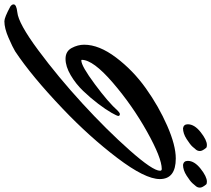

<svg xmlns="http://www.w3.org/2000/svg" viewBox="-252 -839 964 876"><g transform="rotate(90 230.0 -401.0)"><path d="M515 -721Q609 -721 609 -648Q609 -581 512.5 -454Q416 -327 289 -206Q139 -63 26 12Q8 23 -35.5 42Q-79 61 -111 61Q-128 61 -178 34Q-188 27 -188 19Q-188 6 -152 2Q-101 -3 21 -93.5Q143 -184 264 -295Q385 -406 478 -511Q571 -616 571 -649Q571 -657 563 -657Q513 -657 393 -590Q273 -523 169 -433.5Q65 -344 65 -292Q65 -290 68 -290Q93 -290 176.5 -352Q260 -414 297 -456Q307 -466 313 -466Q321 -465 321 -459Q321 -453 306.5 -427.5Q292 -402 265.5 -367Q239 -332 207 -298.5Q175 -265 135 -241.5Q95 -218 60.5 -218Q26 -218 11 -246Q-4 -274 -4 -303Q-4 -371 54.5 -448.5Q113 -526 195 -584.5Q277 -643 366 -682Q455 -721 515 -721ZM454 -863Q464 -863 467 -859Q481 -842 481 -831.5Q481 -821 475 -813.5Q469 -806 460.5 -796.5Q452 -787 426.5 -770.5Q401 -754 377 -754Q359 -757 359 -776Q359 -806 395 -834.5Q431 -863 454 -863ZM621 -863Q631 -863 634 -859Q648 -842 648 -831.5Q648 -821 642 -813.5Q636 -806 627.5 -796.5Q619 -787 593.5 -770.5Q568 -754 544 -754Q526 -757 526 -776Q526 -806 562 -834.5Q598 -863 621 -863Z"/></g></svg>

Font: Mr Dafoe
Style: Regular
Weight: 400
Designer: Alejandro Paul
Foundry: Alejandro Paul
Version: Version 1.000